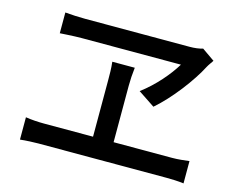

<svg xmlns="http://www.w3.org/2000/svg" viewBox="-95 -846 1191 965"><g transform="rotate(15 500.0 -364.0)"><path d="M916 -658 850 -704C832 -698 807 -695 782 -695C687 -695 325 -695 239 -695C205 -695 166 -697 134 -700V-592C134 -592 208 -597 246 -597C315 -597 690 -597 763 -597C728 -539 668 -468 597 -415L684 -357C763 -425 850 -540 891 -620C898 -633 907 -644 916 -658ZM79 -140V-24C112 -27 145 -29 174 -29H841C862 -29 902 -28 930 -24V-140C904 -137 874 -133 841 -133H537V-427C537 -456 539 -488 543 -522H426C430 -489 430 -455 430 -427V-133H174C145 -133 111 -135 79 -140Z"/></g></svg>

Font: ChiuKong Gothic CL Medium
Style: Regular
Weight: 500
Designer: Ryoko NISHIZUKA 西塚涼子 (kana, bopomofo & ideographs); Paul D. Hunt (Latin, Greek & Cyrillic); Sandoll Communications 산돌커뮤니
Foundry: Adobe
Version: Version 1.300